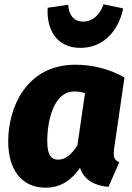

<svg xmlns="http://www.w3.org/2000/svg" viewBox="-20 -851 613 890"><path d="M353 -629C463 -629 531 -713 551 -812L460 -831C443 -783 411 -751 365 -751C322 -751 299 -781 296 -829L201 -815C195 -716 241 -629 353 -629ZM330 -551C100 -551 18 -350 18 -196C18 -65 79 19 192 19C265 19 314 -20 351 -73C369 -16 422 11 483 15L533 -99C506 -110 505 -128 509 -162L557 -492C485 -533 404 -551 330 -551ZM324 -427C344 -427 357 -424 374 -419L339 -178C312 -134 282 -111 250 -111C222 -111 199 -126 199 -196C199 -295 230 -427 324 -427Z"/></svg>

Font: Fira Sans ExtraBold
Style: Italic
Weight: 800
Italic angle: -8°
Designer: bBox Type GmbH & Carrois Corporate GbR & Edenspiekermann AG
Foundry: bBox Type GmbH & Carrois Corporate GbR & Edenspiekermann AG
Version: Version 4.301;PS 004.301;hotconv 1.0.88;makeotf.lib2.5.64775